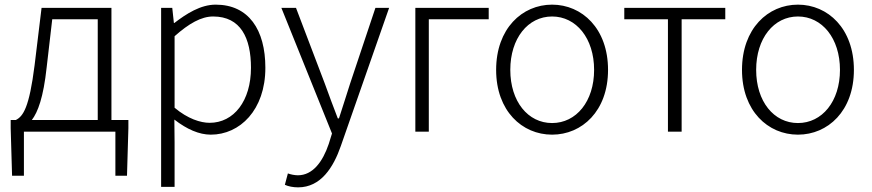

<svg xmlns="http://www.w3.org/2000/svg" viewBox="-20 -567 3754 827"><path d="M205 -484H401V-50H117C143 -84 167 -147 181 -277ZM460 -50V-533H159L129 -286C106 -104 80 -66 48 -50H26V-15L32 190H83V0H477V190H527L533 -15V-50Z M674 238H732V46L731 -52C785 -10 838 13 888 13C1013 13 1123 -93 1123 -275C1123 -439 1051 -547 909 -547C844 -547 783 -508 731 -468H729L722 -533H674ZM883 -38C844 -38 789 -55 732 -103V-411C794 -466 847 -496 898 -496C1017 -496 1061 -403 1061 -275C1061 -132 987 -38 883 -38Z M1264 240C1362 240 1416 154 1448 62L1656 -533H1597L1488 -207C1473 -161 1456 -105 1440 -57H1435C1416 -105 1396 -161 1379 -207L1255 -533H1192L1410 8L1396 53C1370 130 1327 188 1263 188C1248 188 1231 184 1220 180L1207 229C1222 236 1243 240 1264 240Z M1769 0H1827V-484H2085V-533H1769Z M2358 13C2487 13 2599 -89 2599 -266C2599 -444 2487 -547 2358 -547C2229 -547 2117 -444 2117 -266C2117 -89 2229 13 2358 13ZM2358 -37C2254 -37 2178 -130 2178 -266C2178 -402 2254 -496 2358 -496C2462 -496 2539 -402 2539 -266C2539 -130 2462 -37 2358 -37Z M2857 0H2916V-484H3104V-533H2669V-484H2857Z M3417 13C3546 13 3658 -89 3658 -266C3658 -444 3546 -547 3417 -547C3288 -547 3176 -444 3176 -266C3176 -89 3288 13 3417 13ZM3417 -37C3313 -37 3237 -130 3237 -266C3237 -402 3313 -496 3417 -496C3521 -496 3598 -402 3598 -266C3598 -130 3521 -37 3417 -37Z"/></svg>

Font: Source Han Sans SC Light
Style: Regular
Weight: 300
Designer: Ryoko NISHIZUKA (kana & ideographs); Paul D. Hunt (Latin, Greek & Cyrillic); Wenlong ZHANG (bopomofo); Sandoll Communica
Foundry: Adobe Systems Incorporated
Version: Version 1.004;PS 1.004;hotconv 1.0.82;makeotf.lib2.5.63406